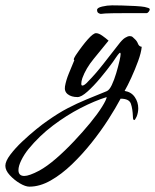

<svg xmlns="http://www.w3.org/2000/svg" viewBox="-219 -373 580 718"><path d="M-109 325Q-124 325 -145 312.5Q-166 300 -182.5 282Q-199 264 -199 247Q-199 230 -180.5 205.5Q-162 181 -135.5 156Q-109 131 -83 110Q-57 89 -42 79Q-1 50 33.5 32Q68 14 103 -0.5Q138 -15 180 -32Q190 -36 199 -55Q208 -74 215.5 -99Q223 -124 228 -146Q230 -155 231 -161Q232 -167 232 -170Q232 -179 227 -174Q222 -169 215 -158.5Q208 -148 203 -141Q182 -112 156.5 -81.5Q131 -51 108 -30.5Q85 -10 71 -10Q48 -10 34.5 -20.5Q21 -31 24 -50Q28 -73 38.5 -98.5Q49 -124 59 -148Q57 -148 57 -151Q57 -154 60 -159Q63 -164 64 -166Q89 -203 109.5 -226Q130 -249 140 -249Q150 -249 163.5 -239.5Q177 -230 187 -221Q161 -189 131.5 -153Q102 -117 89 -81Q85 -69 85 -60Q85 -53 89 -53Q97 -53 111 -69Q137 -95 167.5 -134Q198 -173 223 -205Q238 -225 248.5 -231.5Q259 -238 266 -238Q273 -238 277 -234.5Q281 -231 285 -227Q293 -220 297 -209.5Q301 -199 311 -198Q309 -176 297.5 -144.5Q286 -113 272 -82.5Q258 -52 247 -33Q272 -29 285 -10Q298 9 298 32Q298 48 292 63Q286 76 283 76Q278 76 278 63Q277 34 270.5 15Q264 -4 232 -4Q214 30 186.5 73Q159 116 124 160Q89 204 50 241.5Q11 279 -29.5 302Q-70 325 -109 325ZM-128 285Q-119 285 -105 280Q-91 275 -72 265Q-43 249 -9.5 220Q24 191 57.5 155.5Q91 120 118.5 86.5Q146 53 162.5 26.5Q179 0 180 -10Q135 4 82.5 31Q30 58 -21 96.5Q-72 135 -113 185Q-129 205 -139.5 226.5Q-150 248 -150 263Q-150 285 -128 285ZM158 -321Q155 -321 149.5 -324Q144 -327 144 -336Q144 -344 163 -348.5Q182 -353 200 -353Q211 -353 236 -352.5Q261 -352 286.5 -350.5Q312 -349 322 -347Q325 -346 333 -344Q341 -342 341 -338Q341 -334 337 -329Q333 -324 330 -324Q304 -324 268 -324Q232 -324 201 -323.5Q170 -323 158 -321Z"/></svg>

Font: The Nautigal
Style: Bold
Weight: 700
Designer: Robert E. Leuschke
Foundry: Robert E. Leuschke
Version: Version 1.100; ttfautohint (v1.8.3)